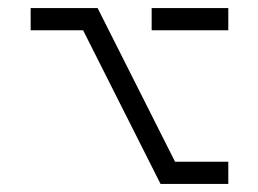

<svg xmlns="http://www.w3.org/2000/svg" viewBox="-20 -515 640 476"><path d="M186 -440H56V-495H222L414 -114H546V-59H378ZM356 -495H546V-440H356Z"/></svg>

Font: JuliaMono BoldItalic
Style: Regular
Weight: 700
Italic angle: -9°
Monospace: yes
Designer: cormullion
Foundry: corm
Version: Version 0.049; ttfautohint (v1.8.4)